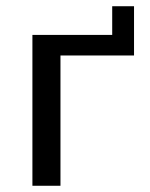

<svg xmlns="http://www.w3.org/2000/svg" viewBox="-20 -596 480 616"><path d="M410 -418H174V0H84V-484H340V-576H410Z"/></svg>

Font: Play
Style: Regular
Weight: 400
Designer: Jonas Hecksher
Foundry: Jonas Hecksher, Playtypeª, e-types AS
Version: Version 1.002